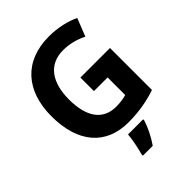

<svg xmlns="http://www.w3.org/2000/svg" viewBox="-263 -853 1203 1203"><g transform="rotate(-45 338.0 -251.5)"><path d="M351 -402V-282H472V-126C449 -119 415 -114 381 -114C260 -114 203 -206 203 -355C203 -503 266 -600 395 -600C454 -600 507 -585 554 -561L601 -680C546 -706 474 -724 394 -724C173 -724 51 -582 51 -359C51 -123 167 10 366 10C458 10 540 -5 613 -30V-402ZM444 71V61H310C307 101 293 171 282 208V221H369C402 174 428 120 444 71Z"/></g></svg>

Font: Noto Sans Myanmar UI SemiCondensed
Style: Bold
Weight: 700
Width: 4
Designer: Monotype Design Team
Foundry: Monotype Imaging Inc.
Version: Version 2.103